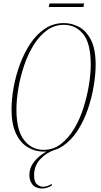

<svg xmlns="http://www.w3.org/2000/svg" viewBox="-20 -856 577 1098"><path d="M230 11Q180 11 138 -14.5Q96 -40 71 -93Q46 -146 46 -230Q46 -289 58 -356Q70 -423 94 -488Q118 -553 153.5 -606.5Q189 -660 237 -692Q285 -724 345 -724Q392 -724 433.5 -701Q475 -678 501 -626Q527 -574 527 -486Q527 -431 516 -364.5Q505 -298 482.5 -232Q460 -166 425 -111Q390 -56 341.5 -22.5Q293 11 230 11ZM229 1Q285 1 328.5 -32.5Q372 -66 404.5 -120.5Q437 -175 457.5 -240Q478 -305 488.5 -369.5Q499 -434 499 -486Q499 -608 456 -661Q413 -714 345 -714Q291 -714 247.5 -682Q204 -650 171.5 -597Q139 -544 117.5 -480Q96 -416 85 -350.5Q74 -285 74 -230Q74 -110 118 -54.5Q162 1 229 1ZM222 222Q185 222 166.5 200Q148 178 148 146Q148 108 168 79Q188 50 216.5 29.5Q245 9 269 0H295Q243 18 209 55.5Q175 93 175 146Q175 185 191.5 198.5Q208 212 226 212Q240 212 253 207Q266 202 277 195L274 207Q245 222 222 222ZM259 -816 263 -836H461L457 -816Z"/></svg>

Font: Noto Serif Display ExtraCondensed Thin
Style: Italic
Weight: 100
Width: 2
Italic angle: -12°
Designer: Monotype Design Team
Foundry: Monotype Imaging Inc.
Version: Version 2.009